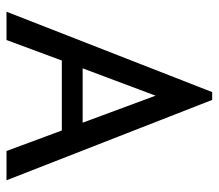

<svg xmlns="http://www.w3.org/2000/svg" viewBox="-61 -611 672 590"><g transform="rotate(90 275.0 -316.0)"><path d="M444 0 381 -170H166L103 0H16L263 -632H287L534 0ZM274 -458 190 -234H357Z"/></g></svg>

Font: Inconsolata SemiExpanded Medium
Style: Regular
Weight: 500
Width: 6
Monospace: yes
Designer: Raph Levien, Cyreal, Brenton Simpson
Foundry: Raph Levien, Cyreal, Google
Version: Version 3.001; ttfautohint (v1.8.2.53-6de2)